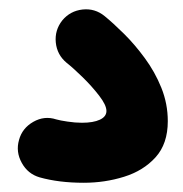

<svg xmlns="http://www.w3.org/2000/svg" viewBox="-20 -85 395 414"><path d="M114.3 -41Q131.3 -61.5 158 -64.5Q184.6 -67.4 205.6 -50.3Q224.1 -35.2 247.3 -12.2Q270.5 10.7 292.2 40.3Q314 69.8 327.9 104.2Q341.8 138.7 341.8 176.3Q341.8 225.1 315.4 254.2Q289.1 283.2 247.6 296.1Q206.1 309.1 160.6 309.1Q106.9 309.1 65.4 297.4Q40 290 26.9 266.1Q13.7 242.2 21 216.8Q27.8 191.4 51.8 177.7Q75.7 164.1 101.1 172.4Q109.4 174.8 125.7 177.2Q142.1 179.7 156.7 179.7Q181.2 179.7 195.3 173.1Q209.5 166.5 209.5 154.3Q209.5 141.6 193.8 121.3Q178.2 101.1 158 81.3Q137.7 61.5 123.5 50.3Q103 33.2 100.3 6.6Q97.7 -20 114.3 -41Z"/></svg>

Font: Mikhak-DS2-FD Bold
Style: Regular
Weight: 700
Designer: Amin Abedi
Version: Version 3.4